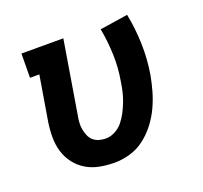

<svg xmlns="http://www.w3.org/2000/svg" viewBox="-98 -633 796 754"><g transform="rotate(-20 300.0 -256.5)"><path d="M260 8Q228 8 197.5 2Q167 -4 142 -19Q117 -34 99 -57.5Q81 -81 72.5 -109.5Q64 -138 64 -169.5Q64 -201 69 -233L100 -419H61L62 -520H237L187 -217Q184 -202 183 -187.5Q182 -173 184.5 -159Q187 -145 192.5 -132Q198 -119 208 -110Q218 -101 232 -97Q246 -93 260 -93Q280 -93 299.5 -103.5Q319 -114 332 -130.5Q345 -147 354.5 -165.5Q364 -184 371.5 -203.5Q379 -223 383.5 -242.5Q388 -262 391 -282Q401 -338 399 -394Q397 -450 387 -503L504 -521Q516 -460 518 -396Q520 -332 509 -266Q503 -234 494 -202.5Q485 -171 470.5 -140Q456 -109 434.5 -81Q413 -53 385.5 -32Q358 -11 325 -1.5Q292 8 260 8Z"/></g></svg>

Font: Iosevka HT Extended
Style: Bold Italic
Weight: 700
Width: 7
Italic angle: -9°
Monospace: yes
Designer: Belleve Invis
Foundry: Belleve Invis
Version: Version 32.3.0; ttfautohint (v1.8.4)